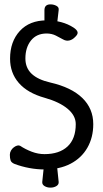

<svg xmlns="http://www.w3.org/2000/svg" viewBox="-20 -767 471 877"><path d="M210 90Q195 90 183.5 83Q172 76 173 64L182 -23H239L248 64Q249 76 237.5 83Q226 90 211 90ZM183 -643V-720Q183 -734 190 -740.5Q197 -747 210 -747H211Q225 -747 237.5 -740.5Q250 -734 248 -721L239 -643ZM406 -200Q406 -139 379 -92Q352 -45 302 -19Q252 7 183 7Q149 7 114 0.5Q79 -6 47 -18Q32 -24 28.5 -34Q25 -44 25 -60Q25 -70 30 -79Q35 -88 43 -94Q51 -100 58.5 -102Q66 -104 72 -101Q96 -85 125 -74Q154 -63 183 -63Q251 -63 288.5 -98Q326 -133 326 -200Q326 -239 289 -270Q252 -301 185 -320Q106 -342 66 -388Q26 -434 26 -499Q26 -577 70.5 -625.5Q115 -674 193 -674Q265 -674 316 -641Q331 -631 334 -621.5Q337 -612 326 -601L321 -596Q310 -585 296 -582Q282 -579 268 -587Q254 -595 235 -604.5Q216 -614 193 -614Q147 -614 121.5 -582Q96 -550 96 -500Q96 -457 124.5 -430Q153 -403 210 -390Q306 -368 356 -319.5Q406 -271 406 -200Z"/></svg>

Font: Winky Sans Light
Style: Regular
Weight: 300
Designer: Simon Atzbach
Foundry: typofactur
Version: Version 1.205